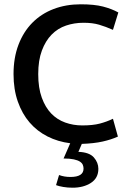

<svg xmlns="http://www.w3.org/2000/svg" viewBox="-20 -660 603 894"><path d="M363 -76Q412 -76 444.5 -84.5Q477 -93 506 -107L529 -24Q498 -10 458 -1Q418 8 361 10L345 47Q396 49 417 73Q438 97 438 126Q438 169 403.5 191.5Q369 214 318 214Q295 214 274.5 210.5Q254 207 241 202L255 155Q279 164 308 164Q369 164 369 125Q369 116 365.5 107.5Q362 99 352 92.5Q342 86 323.5 82Q305 78 276 78L307 7Q250 0 201.5 -24.5Q153 -49 118 -89.5Q83 -130 63 -187Q43 -244 43 -315Q43 -391 66 -451.5Q89 -512 130.5 -554Q172 -596 229.5 -618Q287 -640 356 -640Q419 -640 459.5 -629.5Q500 -619 531 -602L506 -521Q472 -536 441.5 -545Q411 -554 369 -554Q326 -554 287.5 -541Q249 -528 220.5 -499Q192 -470 175 -424.5Q158 -379 158 -315Q158 -251 174.5 -205.5Q191 -160 218.5 -131.5Q246 -103 283.5 -89.5Q321 -76 363 -76Z"/></svg>

Font: Mukta Vaani Medium
Style: Regular
Weight: 500
Designer: Noopur Datye, Girish Dalvi, Yashodeep Gholap, Pallavi Karambelkar
Foundry: Ek Type
Version: Version 2.538;PS 1.000;hotconv 16.6.51;makeotf.lib2.5.65220;